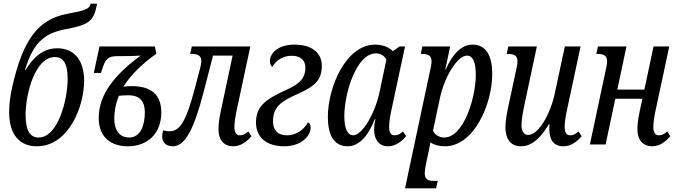

<svg xmlns="http://www.w3.org/2000/svg" viewBox="-20 -790 3711 1050"><path d="M181 10C355 10 440 -206 440 -349C440 -466 381 -526 293 -526C219 -526 163 -480 121 -408H117C159 -548 216 -607 337 -630C470 -655 493 -674 511 -770H476C469 -740 447 -733 346 -714C188 -684 105 -572 47 -315C36 -267 30 -221 30 -177C30 -48 92 10 181 10ZM191 -38C148 -38 120 -70 120 -162C120 -275 171 -478 280 -478C323 -478 350 -447 350 -359C350 -248 299 -38 191 -38Z M680 10C783 10 862 -56 862 -175C862 -264 816 -319 701 -319C689 -319 674 -318 655 -316C687 -371 758 -443 835 -496L827 -536H524L493 -391H532L543 -424C562 -482 588 -483 633 -483C660 -483 704 -483 749 -486C569 -354 520 -243 520 -145C520 -42 583 10 680 10ZM686 -38C633 -38 605 -79 605 -140C605 -168 609 -214 630 -266C649 -268 663 -269 681 -269C749 -269 772 -232 772 -175C772 -106 749 -38 686 -38Z M925 10C990 10 1039 -75 1096 -296L1145 -486H1252L1188 -185C1175 -126 1175 -98 1175 -80C1175 -33 1198 10 1256 10C1299 10 1333 -19 1355 -45L1338 -71C1320 -55 1307 -50 1292 -50C1271 -50 1262 -67 1262 -95C1262 -119 1267 -155 1275 -190L1349 -536H1029L1020 -495H1028C1057 -495 1081 -489 1081 -456C1081 -447 1079 -436 1076 -423L1045 -305C996 -118 961 -72 906 -72C895 -72 884 -74 872 -77C869 -66 867 -55 867 -44C867 -6 893 10 925 10Z M1535 10C1626 10 1679 -45 1679 -93C1679 -108 1671 -117 1664 -121C1645 -84 1602 -50 1550 -50C1497 -50 1473 -81 1473 -125C1473 -206 1516 -236 1614 -279C1709 -321 1740 -359 1740 -430C1740 -501 1686 -546 1590 -546C1493 -546 1456 -492 1456 -457C1456 -439 1463 -429 1469 -424C1487 -455 1522 -485 1575 -485C1628 -485 1650 -457 1650 -420C1650 -362 1617 -330 1547 -299C1428 -246 1380 -206 1380 -120C1380 -42 1433 10 1535 10Z M1881 10C1941 10 1992 -42 2030 -139H2033C2027 -111 2026 -93 2026 -80C2026 -33 2048 10 2102 10C2145 10 2179 -19 2201 -45L2184 -71C2166 -55 2153 -50 2138 -50C2117 -50 2108 -67 2108 -95C2108 -119 2113 -155 2121 -190L2195 -536H2165L2129 -510C2107 -532 2072 -546 2032 -546C1872 -546 1773 -314 1773 -150C1773 -54 1805 10 1881 10ZM1911 -50C1883 -50 1863 -82 1863 -155C1863 -280 1929 -498 2036 -498C2057 -498 2079 -490 2093 -464L2056 -288C2032 -172 1962 -50 1911 -50Z M2195 240H2365L2374 199H2351C2324 199 2303 193 2303 158C2303 141 2307 119 2312 95L2325 35C2328 22 2332 2 2334 -11C2355 3 2383 10 2413 10C2573 10 2672 -222 2672 -386C2672 -482 2640 -546 2564 -546C2506 -546 2455 -497 2418 -410H2415L2442 -536H2290L2281 -495H2288C2318 -495 2340 -488 2340 -455C2340 -446 2339 -436 2336 -423ZM2409 -38C2384 -38 2359 -51 2348 -75L2385 -250C2411 -373 2482 -486 2534 -486C2564 -486 2582 -454 2582 -381C2582 -256 2516 -38 2409 -38Z M2828 10C2882 10 2931 -25 2981 -110H2985C2984 -100 2984 -92 2984 -85C2984 -26 3007 10 3062 10C3105 10 3139 -19 3161 -45L3144 -71C3126 -55 3113 -50 3098 -50C3077 -50 3068 -67 3068 -95C3068 -119 3073 -155 3081 -190L3155 -536H3069L3014 -279C2992 -174 2928 -52 2868 -52C2841 -52 2832 -80 2832 -104C2832 -136 2839 -174 2851 -231L2916 -536H2760L2751 -495H2758C2788 -495 2810 -488 2810 -455C2810 -446 2809 -436 2806 -423L2761 -213C2753 -176 2744 -129 2744 -94C2744 -36 2769 10 2828 10Z M3547 10C3590 10 3624 -19 3646 -45L3629 -71C3611 -55 3598 -50 3583 -50C3562 -50 3553 -67 3553 -95C3553 -119 3558 -155 3566 -190L3640 -536H3554L3504 -300H3356L3406 -536H3250L3241 -495H3248C3278 -495 3300 -488 3300 -455C3300 -446 3299 -436 3296 -423L3206 0H3292L3345 -250H3493L3479 -185C3466 -126 3466 -98 3466 -80C3466 -33 3489 10 3547 10Z"/></svg>

Font: Noto Serif ExtraCondensed
Style: Italic
Weight: 400
Width: 2
Italic angle: -12°
Designer: Monotype Design Team
Foundry: Monotype Imaging Inc.
Version: Version 2.014